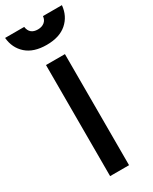

<svg xmlns="http://www.w3.org/2000/svg" viewBox="-279 -983 826 1036"><g transform="rotate(-30 134.0 -464.5)"><path d="M75 0V-692H193V0ZM-43 -929H76Q83 -880 134 -880Q159 -880 175 -893Q191 -906 193 -929H311Q305 -864 259.5 -824Q214 -784 134 -784Q53 -784 8 -824Q-37 -864 -43 -929Z"/></g></svg>

Font: TitilliumText22L Rg
Style: Bold
Weight: 700
Designer: Campivisivi
Foundry: Campivisivi
Version: 1.000